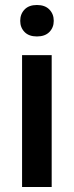

<svg xmlns="http://www.w3.org/2000/svg" viewBox="-20 -749 295 769"><path d="M187 0H68.4V-528.3H187ZM61 -665.5Q61 -692.9 78.4 -710.9Q95.7 -729 127.9 -729Q160.2 -729 177.7 -710.9Q195.3 -692.9 195.3 -665.5Q195.3 -638.7 177.7 -620.8Q160.2 -603 127.9 -603Q95.7 -603 78.4 -620.8Q61 -638.7 61 -665.5Z"/></svg>

Font: Vazir Medium FD
Style: Medium-FD
Weight: 500
Designer: Saber Rastikerdar
Foundry: Saber Rastikerdar
Version: Version 30.0.0